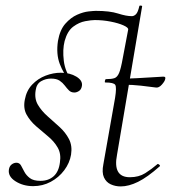

<svg xmlns="http://www.w3.org/2000/svg" viewBox="-20 -657 626 689"><path d="M413 12Q394 12 377.5 4.5Q361 -3 353 -20.5Q345 -38 351 -68L393 -306Q399 -344 393.5 -352.5Q388 -361 358 -361Q355 -361 356.5 -367Q358 -373 360 -373Q380 -373 390.5 -376.5Q401 -380 407.5 -395.5Q414 -411 420.5 -448Q427 -485 440 -551Q441 -558 423 -566Q405 -574 377 -579.5Q349 -585 320 -585Q308 -585 286 -581Q264 -577 243 -561.5Q222 -546 212 -510Q204 -479 209 -438.5Q214 -398 239 -368Q239 -364 236.5 -362.5Q234 -361 232 -364Q208 -392 194.5 -427.5Q181 -463 188 -510Q195 -550 214.5 -572Q234 -594 256.5 -604Q279 -614 298 -616Q317 -618 324 -618Q374 -618 403.5 -608.5Q433 -599 453 -599Q461 -599 468 -606Q475 -613 480 -635Q481 -638 486 -637Q491 -636 490 -634L400 -102Q384 -21 446 -21Q478 -21 501 -35.5Q524 -50 545 -68Q547 -70 551.5 -66Q556 -62 553 -60Q509 -21 475.5 -4.5Q442 12 413 12ZM539 -343Q516 -346 486 -349.5Q456 -353 421 -353L423 -375Q446 -375 472.5 -376.5Q499 -378 524 -379.5Q549 -381 566 -382Q571 -382 572.5 -380Q574 -378 573 -374Q572 -366 561 -353.5Q550 -341 539 -343ZM99 11Q63 11 35.5 -6.5Q8 -24 12 -49Q14 -61 22 -67Q30 -73 39 -73Q50 -73 55.5 -63Q61 -53 67.5 -40.5Q74 -28 87 -18Q100 -8 125 -8Q154 -8 172.5 -24.5Q191 -41 195 -74Q200 -105 187 -127.5Q174 -150 152 -168Q130 -186 109 -204.5Q88 -223 75.5 -245.5Q63 -268 69 -299Q75 -332 95.5 -353.5Q116 -375 143.5 -385.5Q171 -396 198 -396Q231 -396 254 -382Q277 -368 274 -349Q272 -336 263.5 -330.5Q255 -325 247 -325Q235 -325 227.5 -332.5Q220 -340 212.5 -350Q205 -360 194 -367.5Q183 -375 163 -375Q144 -375 127.5 -365.5Q111 -356 108 -333Q103 -303 116 -281Q129 -259 150.5 -240Q172 -221 193.5 -201.5Q215 -182 227.5 -158Q240 -134 235 -102Q230 -72 210.5 -46Q191 -20 162 -4.5Q133 11 99 11Z"/></svg>

Font: Cormorant Light
Style: Italic
Weight: 300
Italic angle: -10°
Designer: Christian Thalmann (Catharsis Fonts)
Foundry: Catharsis Fonts
Version: Version 4.000